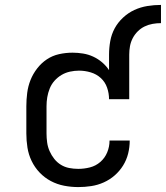

<svg xmlns="http://www.w3.org/2000/svg" viewBox="-20 -752 674 780"><path d="M298 8Q269 8 240.5 2.5Q212 -3 186.5 -16.5Q161 -30 141 -51Q121 -72 108.5 -98Q96 -124 91.5 -152.5Q87 -181 87 -210V-320Q87 -347 90.5 -374.5Q94 -402 104 -427Q114 -452 131 -474Q148 -496 170.5 -511Q193 -526 220 -532Q247 -538 275 -538Q296 -538 317.5 -534.5Q339 -531 358.5 -522Q378 -513 394.5 -499Q411 -485 423 -467V-530Q423 -558 428 -585.5Q433 -613 446 -637Q459 -661 480 -680.5Q501 -700 526 -711.5Q551 -723 578.5 -727.5Q606 -732 634 -732V-658Q617 -658 600 -655Q583 -652 567.5 -644.5Q552 -637 539.5 -624.5Q527 -612 519 -596.5Q511 -581 508 -564Q505 -547 505 -530V-349H423Q423 -373 415 -396Q407 -419 389.5 -435Q372 -451 348.5 -458Q325 -465 301 -465Q283 -465 264.5 -461Q246 -457 230 -447.5Q214 -438 201.5 -424Q189 -410 182 -392.5Q175 -375 172 -357Q169 -339 169 -320V-210Q169 -192 171.5 -173.5Q174 -155 181.5 -138Q189 -121 200.5 -106.5Q212 -92 227.5 -82.5Q243 -73 261 -69.5Q279 -66 298 -66Q322 -66 345.5 -72Q369 -78 387.5 -94Q406 -110 415.5 -133Q425 -156 425 -181Q425 -181 425 -181Q425 -181 425 -181H507Q507 -181 507 -181Q507 -181 507 -181Q507 -154 500.5 -128Q494 -102 480 -79.5Q466 -57 446 -39.5Q426 -22 401.5 -11Q377 0 350.5 4Q324 8 298 8Z"/></svg>

Font: Iosevka Curly Slab Extended
Style: Regular
Weight: 400
Width: 7
Monospace: yes
Designer: Belleve Invis
Foundry: Belleve Invis
Version: Version 11.1.0; ttfautohint (v1.8.3)